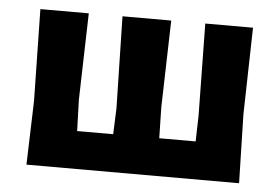

<svg xmlns="http://www.w3.org/2000/svg" viewBox="-41 -520 833 573"><g transform="rotate(5 376.0 -233.0)"><path d="M57 0 63 -191 58 -466H203L196 -206L199 -113H307L310 -191L304 -466H450L443 -206L445 -113H554L556 -191L552 -466H695L689 -206L694 0Z"/></g></svg>

Font: Alegreya Sans SC ExtraBold
Style: Regular
Weight: 800
Designer: Juan Pablo del Peral
Foundry: Huerta Tipografica
Version: Version 2.007